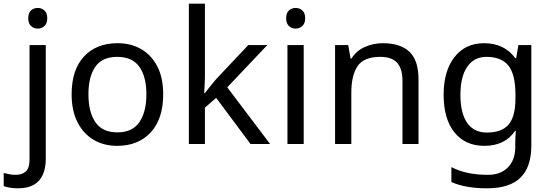

<svg xmlns="http://www.w3.org/2000/svg" viewBox="-75 -780 2983 1040"><path d="M22 240Q-3 240 -22 236.5Q-41 233 -55 228V157Q-40 161 -24 164Q-8 167 11 167Q43 167 64 149.5Q85 132 85 83V-536H173V80Q173 130 157 166Q141 202 108 221Q75 240 22 240ZM78 -681Q78 -710 93 -723.5Q108 -737 130 -737Q150 -737 165.5 -723.5Q181 -710 181 -681Q181 -653 165.5 -639Q150 -625 130 -625Q108 -625 93 -639Q78 -653 78 -681Z M809 -269Q809 -136 741.5 -63Q674 10 559 10Q488 10 432.5 -22.5Q377 -55 345 -117.5Q313 -180 313 -269Q313 -402 380 -474Q447 -546 562 -546Q635 -546 690.5 -513.5Q746 -481 777.5 -419.5Q809 -358 809 -269ZM404 -269Q404 -174 441.5 -118.5Q479 -63 561 -63Q642 -63 680 -118.5Q718 -174 718 -269Q718 -364 680 -418Q642 -472 560 -472Q478 -472 441 -418Q404 -364 404 -269Z M1035 -363Q1035 -347 1033.5 -321Q1032 -295 1031 -276H1035Q1041 -284 1053 -299Q1065 -314 1077.5 -329.5Q1090 -345 1099 -355L1270 -536H1373L1156 -307L1388 0H1282L1096 -250L1035 -197V0H948V-760H1035Z M1570 -536V0H1482V-536ZM1527 -737Q1547 -737 1562.5 -723.5Q1578 -710 1578 -681Q1578 -653 1562.5 -639Q1547 -625 1527 -625Q1505 -625 1490 -639Q1475 -653 1475 -681Q1475 -710 1490 -723.5Q1505 -737 1527 -737Z M1998 -546Q2094 -546 2143 -499.5Q2192 -453 2192 -349V0H2105V-343Q2105 -408 2076 -440Q2047 -472 1985 -472Q1896 -472 1862 -422Q1828 -372 1828 -278V0H1740V-536H1811L1824 -463H1829Q1855 -505 1901 -525.5Q1947 -546 1998 -546Z M2548 -546Q2601 -546 2643.5 -526Q2686 -506 2716 -465H2721L2733 -536H2803V9Q2803 124 2744.5 182Q2686 240 2563 240Q2505 240 2456.5 231.5Q2408 223 2370 206V125Q2449 167 2568 167Q2637 167 2676.5 126.5Q2716 86 2716 16V-5Q2716 -17 2717 -39.5Q2718 -62 2719 -71H2715Q2687 -30 2645.5 -10Q2604 10 2549 10Q2445 10 2386.5 -63Q2328 -136 2328 -267Q2328 -395 2386.5 -470.5Q2445 -546 2548 -546ZM2560 -472Q2493 -472 2456 -418.5Q2419 -365 2419 -266Q2419 -167 2455.5 -114.5Q2492 -62 2562 -62Q2643 -62 2680 -105.5Q2717 -149 2717 -246V-267Q2717 -377 2679 -424.5Q2641 -472 2560 -472Z"/></svg>

Font: Noto Sans Bassa Vah
Style: Regular
Weight: 400
Designer: Monotype Design Team
Foundry: Monotype Imaging Inc.
Version: Version 2.002